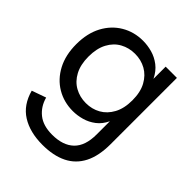

<svg xmlns="http://www.w3.org/2000/svg" viewBox="-206 -643 974 974"><g transform="rotate(45 281.5 -155.5)"><path d="M263.7 212Q173.5 212 113.2 174.1Q52.9 136.3 31.2 55.9L107.6 28.9Q121.4 79.9 159.5 110.4Q197.5 140.9 262.2 140.9Q339.3 140.9 380.2 101.4Q421.1 61.9 421.1 -19.7V-114.7Q403.8 -78.2 376 -57.2Q348.3 -36.1 315.9 -27.1Q283.5 -18 251.5 -18Q187.7 -18 135.9 -48.6Q84.1 -79.2 54 -136.2Q24 -193.1 24 -270.7Q24 -348.6 54 -405Q84.1 -461.4 135.9 -492Q187.7 -522.7 251.5 -522.7Q284.3 -522.7 317.2 -513.6Q350.1 -504.5 378.6 -482.7Q407.1 -460.8 425.4 -423.3V-510.7H506.1V-35.4Q506.1 49.2 478.1 103.9Q450 158.6 396 185.3Q342 212 263.7 212ZM269.7 -93.4Q313.2 -93.4 348.5 -113.2Q383.8 -133 405.4 -172.6Q427 -212.3 427 -270.7Q427 -329.4 405.4 -368.6Q383.8 -407.8 348.5 -427.5Q313.2 -447.2 269.7 -447.2Q226.3 -447.2 190.5 -427.5Q154.6 -407.8 133.5 -368.2Q112.3 -328.6 112.3 -269.9Q112.3 -212.3 133.5 -172.6Q154.6 -133 190.5 -113.2Q226.3 -93.4 269.7 -93.4Z"/></g></svg>

Font: TikTok Sans Light
Style: Regular
Weight: 300
Version: Version 4.000